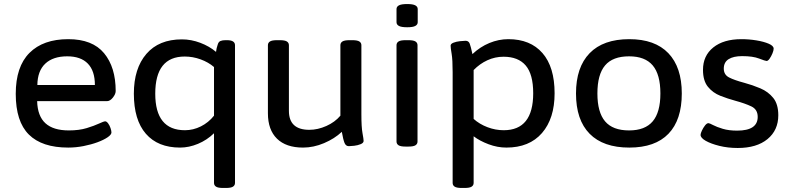

<svg xmlns="http://www.w3.org/2000/svg" viewBox="-20 -724 3915 951"><path d="M318 7Q188 7 123 -57.5Q58 -122 58 -259Q58 -394 126 -462Q194 -530 318 -530Q438 -530 495.5 -460.5Q553 -391 553 -273Q553 -258 539 -240.5Q525 -223 510 -223H164Q166 -149 205 -113.5Q244 -78 321 -78Q372 -78 409.5 -89.5Q447 -101 470.5 -112Q494 -123 501 -123Q508 -123 515.5 -113Q523 -103 527.5 -89.5Q532 -76 532 -68Q532 -57 513 -44Q494 -31 463 -19.5Q432 -8 394 -0.5Q356 7 318 7ZM165 -303H450Q450 -373 415 -409Q380 -445 313 -445Q243 -445 204.5 -409Q166 -373 165 -303Z M1085 207Q1060 207 1050 200.5Q1040 194 1040 182V-64Q1005 -30 960.5 -11.5Q916 7 872 7Q762 7 702.5 -61.5Q643 -130 643 -260Q643 -385 705 -457Q767 -529 881 -529Q927 -529 972 -512Q1017 -495 1050 -467Q1051 -476 1053 -485Q1055 -494 1058 -502Q1062 -517 1072 -521Q1082 -525 1097 -525H1104Q1144 -525 1144 -500V182Q1144 194 1134 200.5Q1124 207 1099 207ZM896 -79Q937 -79 975 -98Q1013 -117 1040 -151V-392Q1012 -416 973.5 -430Q935 -444 895 -444Q749 -444 749 -260Q749 -79 896 -79Z M1481 7Q1397 7 1352 -37Q1307 -81 1307 -163V-500Q1307 -512 1317 -518.5Q1327 -525 1352 -525H1366Q1391 -525 1401 -518.5Q1411 -512 1411 -500V-175Q1411 -81 1512 -81Q1554 -81 1596.5 -100Q1639 -119 1666 -151V-500Q1666 -512 1676 -518.5Q1686 -525 1711 -525H1725Q1750 -525 1760 -518.5Q1770 -512 1770 -500V-158Q1770 -94 1775.5 -64.5Q1781 -35 1781 -26Q1781 -16 1766.5 -10Q1752 -4 1734.5 -2Q1717 0 1708 0Q1693 0 1686.5 -16Q1680 -32 1673 -71Q1637 -37 1585 -15Q1533 7 1481 7Z M1989 2Q1964 2 1954 -4.5Q1944 -11 1944 -23V-500Q1944 -512 1954 -518.5Q1964 -525 1989 -525H2003Q2028 -525 2038 -518.5Q2048 -512 2048 -500V-23Q2048 -11 2038 -4.5Q2028 2 2003 2ZM1997 -589Q1968 -589 1956 -595.5Q1944 -602 1944 -614V-679Q1944 -691 1956 -697.5Q1968 -704 1997 -704Q2025 -704 2037 -697.5Q2049 -691 2049 -679V-614Q2049 -602 2037 -595.5Q2025 -589 1997 -589Z M2267 207Q2242 207 2232 200.5Q2222 194 2222 182V-366Q2222 -429 2217 -457.5Q2212 -486 2212 -498Q2212 -507 2226 -512.5Q2240 -518 2258 -520Q2276 -522 2286 -522Q2301 -522 2306.5 -508Q2312 -494 2320 -456Q2358 -492 2404 -511Q2450 -530 2498 -530Q2607 -530 2667 -461Q2727 -392 2727 -262Q2727 -137 2664.5 -65Q2602 7 2488 7Q2444 7 2400 -9.5Q2356 -26 2326 -49V182Q2326 194 2316 200.5Q2306 207 2281 207ZM2475 -79Q2621 -79 2621 -262Q2621 -356 2584 -399.5Q2547 -443 2474 -443Q2432 -443 2394 -425.5Q2356 -408 2326 -377V-135Q2355 -109 2394.5 -94Q2434 -79 2475 -79Z M3097 7Q2968 7 2900.5 -61.5Q2833 -130 2833 -261Q2833 -391 2900.5 -460.5Q2968 -530 3097 -530Q3224 -530 3290.5 -460.5Q3357 -391 3357 -261Q3357 -130 3291 -61.5Q3225 7 3097 7ZM3096 -78Q3175 -78 3213 -123Q3251 -168 3251 -261Q3251 -355 3213 -400Q3175 -445 3096 -445Q3015 -445 2977 -400Q2939 -355 2939 -261Q2939 -168 2977 -123Q3015 -78 3096 -78Z M3634 9Q3585 9 3543 -1.5Q3501 -12 3475.5 -26.5Q3450 -41 3450 -56Q3450 -63 3456.5 -77Q3463 -91 3472 -102.5Q3481 -114 3489 -114Q3494 -114 3512 -104.5Q3530 -95 3560 -86Q3590 -77 3631 -77Q3733 -77 3733 -145Q3733 -182 3701.5 -197Q3670 -212 3622 -225Q3585 -235 3548 -249.5Q3511 -264 3486.5 -294Q3462 -324 3462 -378Q3462 -448 3513 -489Q3564 -530 3652 -530Q3690 -530 3726.5 -524Q3763 -518 3787.5 -507.5Q3812 -497 3812 -483Q3812 -474 3806 -459.5Q3800 -445 3792 -433.5Q3784 -422 3777 -422Q3771 -422 3740 -434Q3709 -446 3656 -446Q3613 -446 3589 -431Q3565 -416 3565 -384Q3565 -354 3591 -340.5Q3617 -327 3666 -314Q3707 -303 3746 -286.5Q3785 -270 3810 -239Q3835 -208 3835 -153Q3835 -79 3781.5 -35Q3728 9 3634 9Z"/></svg>

Font: Asap Semi Expanded Medium
Style: Regular
Weight: 500
Width: 6
Designer: Pablo Cosgaya
Foundry: Omnibus-Type
Version: Version 3.001; ttfautohint (v1.8.4.7-5d5b)